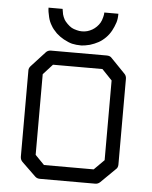

<svg xmlns="http://www.w3.org/2000/svg" viewBox="-52 -822 645 816"><g transform="rotate(5 270.0 -414.0)"><path d="M122 -494V-150L161 -110H373L416 -153V-493L373 -538H162ZM70 -526 127 -588Q135 -597 149 -597H386Q401 -597 408 -588L468 -526Q476 -518 476 -505V-140Q476 -126 467 -119L406 -59Q397 -50 385 -50H149Q136 -50 128 -58L69 -115Q60 -124 60 -137V-506Q60 -516 70 -526ZM122 -778H182Q184 -764 186 -755Q189 -744 195 -733Q199 -726 209 -716Q218.5 -706.5 228 -701Q236 -696.5 250 -693Q260.5 -690 272 -690Q284.5 -690 295 -693Q305.5 -696 316 -702Q325.5 -707.5 334 -716Q342.5 -724.5 348 -734Q353.5 -743.5 357 -758Q360 -768.5 360 -778H420Q420 -755 415 -740Q408.5 -720.5 400 -705Q390.5 -687.5 377 -674Q362.5 -659.5 347 -651Q330.5 -642 311 -636Q287 -630 274 -630Q252.5 -630 235 -634Q220.5 -637.5 199 -649Q182.5 -658 167 -672Q150 -689 143 -702Q132.5 -718.5 128 -738Q122 -762 122 -778Z"/></g></svg>

Font: 3270 Nerd Font
Style: Regular
Weight: 400
Monospace: yes
Version: Version 3.0.1;Nerd Fonts 3.3.0